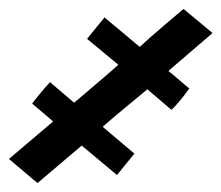

<svg xmlns="http://www.w3.org/2000/svg" viewBox="-39 -222 496 430"><path d="M-19 134 80 50 33 10Q51 -14 73 -38L127 8Q210 -62 226 -77L156 -135L195 -183L274 -117Q292 -134 329 -165.5Q366 -197 372 -202L437 -148L338 -63Q345 -58 361 -44Q377 -30 385 -24Q363 7 345 24L291 -22Q212 43 191 62L262 122L223 170L144 104L45 188Z"/></svg>

Font: Coval
Style: Bold
Weight: 700
Foundry: Context Ltd
Version: Version 001.000